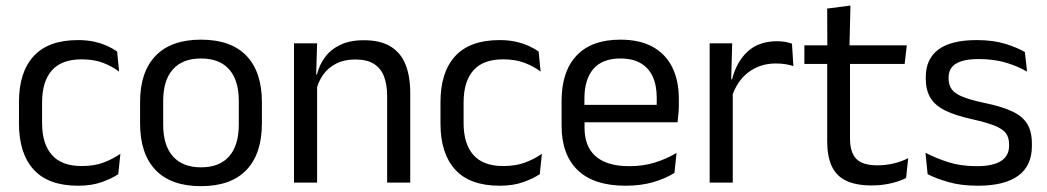

<svg xmlns="http://www.w3.org/2000/svg" viewBox="-20 -640 3670 673"><path d="M254 11Q149 11 97.8 -45.8Q46.5 -102.5 46.5 -206.5V-282.5Q46.5 -387 98 -443.2Q149.5 -499.5 254 -499.5Q285 -499.5 310.5 -493.8Q336 -488 356.2 -478.8Q376.5 -469.5 390.5 -459.5L397.5 -389Q374 -407 341.8 -419.5Q309.5 -432 266 -432Q196 -432 161.8 -393.2Q127.5 -354.5 127.5 -280.5V-208.5Q127.5 -136 161.8 -97Q196 -58 266 -58Q311 -58 343.8 -70.5Q376.5 -83 402 -101L394.5 -29.5Q372.5 -14.5 337 -1.8Q301.5 11 254 11Z M684.5 12.5Q579.5 12.5 525.2 -44.2Q471 -101 471 -207.5V-282Q471 -388 525.5 -444.5Q580 -501 684.5 -501Q789.5 -501 843.8 -444.5Q898 -388 898 -282V-207.5Q898 -101 843.8 -44.2Q789.5 12.5 684.5 12.5ZM684.5 -53.5Q749.5 -53.5 783.2 -92Q817 -130.5 817 -203V-286.5Q817 -358.5 783.2 -396.8Q749.5 -435 684.5 -435Q620 -435 586 -396.8Q552 -358.5 552 -286.5V-203Q552 -130.5 586 -92Q620 -53.5 684.5 -53.5Z M1337 0V-303.5Q1337 -343 1326.2 -371.5Q1315.5 -400 1291.2 -415.8Q1267 -431.5 1225 -431.5Q1186.5 -431.5 1158.2 -417Q1130 -402.5 1112.5 -377.8Q1095 -353 1088 -321.5L1073.5 -379H1091Q1099 -412 1119 -439.2Q1139 -466.5 1172.8 -482.8Q1206.5 -499 1255.5 -499Q1313.5 -499 1349.2 -477Q1385 -455 1401.5 -413.8Q1418 -372.5 1418 -312.5V0ZM1010.5 0V-488H1091.5L1088 -371L1091.5 -366.5V0Z M1731.5 11Q1626.5 11 1575.2 -45.8Q1524 -102.5 1524 -206.5V-282.5Q1524 -387 1575.5 -443.2Q1627 -499.5 1731.5 -499.5Q1762.5 -499.5 1788 -493.8Q1813.5 -488 1833.8 -478.8Q1854 -469.5 1868 -459.5L1875 -389Q1851.5 -407 1819.2 -419.5Q1787 -432 1743.5 -432Q1673.5 -432 1639.2 -393.2Q1605 -354.5 1605 -280.5V-208.5Q1605 -136 1639.2 -97Q1673.5 -58 1743.5 -58Q1788.5 -58 1821.2 -70.5Q1854 -83 1879.5 -101L1872 -29.5Q1850 -14.5 1814.5 -1.8Q1779 11 1731.5 11Z M2173 11Q2061.5 11 2005 -43.5Q1948.5 -98 1948.5 -199.5V-286.5Q1948.5 -389.5 2001 -445.2Q2053.5 -501 2154.5 -501Q2222.5 -501 2268 -475.8Q2313.5 -450.5 2336.5 -404Q2359.5 -357.5 2359.5 -293V-275Q2359.5 -259 2358.2 -243Q2357 -227 2355 -211.5H2280.5Q2281.5 -235.5 2281.8 -257Q2282 -278.5 2282 -296.5Q2282 -341 2267.8 -371.8Q2253.5 -402.5 2225.2 -418.8Q2197 -435 2154.5 -435Q2091.5 -435 2060 -398.5Q2028.5 -362 2028.5 -294V-247.5L2029 -237.5V-191Q2029 -160.5 2038 -136Q2047 -111.5 2066.2 -93.8Q2085.5 -76 2115.2 -66.8Q2145 -57.5 2186 -57.5Q2233.5 -57.5 2274.5 -70Q2315.5 -82.5 2351.5 -104L2344 -34Q2311.5 -13.5 2268.5 -1.2Q2225.5 11 2173 11ZM1991 -211.5V-272.5H2338V-211.5Z M2544.5 -298.5 2526 -361 2546 -362Q2562 -424 2601 -459.8Q2640 -495.5 2704.5 -495.5Q2720.5 -495.5 2733.2 -493Q2746 -490.5 2756 -487L2761 -408.5Q2748.5 -412.5 2733.2 -415Q2718 -417.5 2699.5 -417.5Q2644.5 -417.5 2603.8 -387Q2563 -356.5 2544.5 -298.5ZM2467.5 0V-488H2546.5L2542.5 -344L2548.5 -338V0Z M3036 10Q2979.5 10 2945 -7Q2910.5 -24 2895 -58.5Q2879.5 -93 2879.5 -144.5V-452.5H2959.5V-154Q2959.5 -106 2981.5 -83.2Q3003.5 -60.5 3055.5 -60.5Q3085 -60.5 3112.2 -67Q3139.5 -73.5 3163.5 -85.5L3156 -16Q3132.5 -4 3101 3Q3069.5 10 3036 10ZM2799.5 -416V-481H3158.5L3151 -416ZM2880 -473 2879.5 -610 2961 -620.5 2957.5 -473Z M3407.5 11Q3348.5 11 3304.5 -1.8Q3260.5 -14.5 3231.5 -29.5L3224 -104.5Q3260.5 -85.5 3304.2 -71.5Q3348 -57.5 3403.5 -57.5Q3460 -57.5 3488.5 -75.5Q3517 -93.5 3517 -129V-134.5Q3517 -157.5 3506.2 -172.5Q3495.5 -187.5 3467.5 -199Q3439.5 -210.5 3388 -222Q3326.5 -235.5 3291 -253.8Q3255.5 -272 3240.2 -299Q3225 -326 3225 -365V-369.5Q3225 -433.5 3269.5 -466.5Q3314 -499.5 3403.5 -499.5Q3461 -499.5 3503.2 -486.5Q3545.5 -473.5 3572.5 -457.5L3580 -389Q3547.5 -408 3505.5 -420.5Q3463.5 -433 3411 -433Q3373 -433 3349.5 -425.2Q3326 -417.5 3315.5 -403.2Q3305 -389 3305 -369V-365Q3305 -343 3315.5 -327.8Q3326 -312.5 3353.2 -301.2Q3380.5 -290 3429 -279.5Q3491.5 -267 3528.2 -249.5Q3565 -232 3581 -205.2Q3597 -178.5 3597 -136.5V-128Q3597 -59 3549 -24Q3501 11 3407.5 11Z"/></svg>

Font: Anek Latin
Style: Regular
Weight: 400
Designer: Yesha Goshar
Foundry: Ek Type
Version: Version 1.003